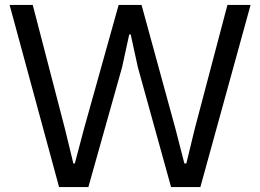

<svg xmlns="http://www.w3.org/2000/svg" viewBox="-20 -760 1055 780"><path d="M19 -740H113L244 -236L278 -96H284L321 -236L462 -740H555L693 -236L729 -96H737L771 -236L904 -740H998L794 0H675L540 -487L511 -620H505L476 -487L339 0H220Z"/></svg>

Font: Encode Sans Normal
Style: Regular
Weight: 400
Designer: Pablo Impallari, Andres Torresi
Foundry: Pablo Impallari, Andres Torresi
Version: Version 1.000; ttfautohint (v1.00) -l 8 -r 50 -G 200 -x 14 -